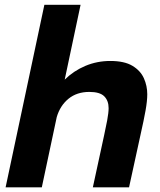

<svg xmlns="http://www.w3.org/2000/svg" viewBox="-20 -802 685 822"><path d="M4 0 170 -781.5H325L257 -461Q295 -498.5 345.2 -519.8Q395.5 -541 452 -541Q512.5 -541 547 -520.2Q581.5 -499.5 596 -467Q610.5 -434.5 610.5 -398.5Q610.5 -370 603.2 -329.2Q596 -288.5 581.5 -224.5L532.5 0H377.5L425.5 -221.5Q432.5 -252.5 438.8 -286.2Q445 -320 445 -339Q445 -371 426.2 -389.8Q407.5 -408.5 362.5 -408.5Q309 -408.5 273.2 -379.2Q237.5 -350 223 -301L159 0Z"/></svg>

Font: Epilogue
Style: Bold Italic
Weight: 700
Italic angle: -12°
Designer: Tyler Finck
Foundry: Etcetera Type Co
Version: Version 2.111; ttfautohint (v1.8.3)